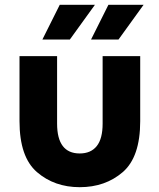

<svg xmlns="http://www.w3.org/2000/svg" viewBox="-20 -771 662 797"><path d="M61 -268V-538H217V-258Q217 -134 311 -134Q357 -134 381.5 -164.5Q406 -195 406 -258V-538H562V-268Q562 -119 489.5 -56.5Q417 6 311 6Q206 6 133.5 -56.5Q61 -119 61 -268ZM430 -751H576L472 -607H358ZM228 -751H374L270 -607H156Z"/></svg>

Font: Chess Sans
Style: Bold
Weight: 700
Designer: Wolf Bōese
Foundry: Wolf Bōese
Version: Version 7.223